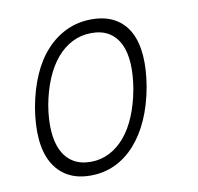

<svg xmlns="http://www.w3.org/2000/svg" viewBox="-68 -631 736 712"><g transform="rotate(-10 300.0 -275.0)"><path d="M218 10Q168 10 132.5 -10Q97 -30 76.5 -67Q56 -104 51.5 -156.5Q47 -209 58 -275Q70 -341 93 -393.5Q116 -446 150 -483Q184 -520 227 -540Q270 -560 321 -560Q372 -560 407.5 -540Q443 -520 462.5 -483.5Q482 -447 486 -395Q490 -343 479 -278Q467 -211 443.5 -158Q420 -105 386.5 -67.5Q353 -30 310.5 -10Q268 10 218 10ZM227 -40Q265 -40 297.5 -56.5Q330 -73 356 -103.5Q382 -134 400.5 -178.5Q419 -223 429 -278Q438 -331 435.5 -374Q433 -417 418.5 -447Q404 -477 377.5 -493.5Q351 -510 312 -510Q273 -510 240 -493.5Q207 -477 181 -446.5Q155 -416 136.5 -372.5Q118 -329 108 -275Q99 -221 102 -177.5Q105 -134 120 -103.5Q135 -73 162 -56.5Q189 -40 227 -40Z"/></g></svg>

Font: Maple Mono Thin
Style: Italic
Weight: 250
Italic angle: -10°
Monospace: yes
Designer: subframe7536
Version: Version 7.000